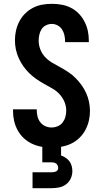

<svg xmlns="http://www.w3.org/2000/svg" viewBox="-20 -763 540 1003"><path d="M249 8Q223 8 197 3.5Q171 -1 147.5 -12Q124 -23 104.5 -41Q85 -59 72.5 -82Q60 -105 54 -130.5Q48 -156 48 -182V-192H172V-188Q172 -171 176 -154.5Q180 -138 190.5 -124.5Q201 -111 216.5 -104Q232 -97 249 -97Q266 -97 281.5 -103.5Q297 -110 307 -123Q317 -136 321.5 -152Q326 -168 326 -185Q326 -209 316.5 -231.5Q307 -254 290.5 -271.5Q274 -289 253 -301Q232 -313 211 -324.5Q190 -336 170 -350Q150 -364 133 -380.5Q116 -397 102 -417Q88 -437 78 -459Q68 -481 63 -504.5Q58 -528 58 -552Q58 -578 63.5 -603Q69 -628 81 -651Q93 -674 111 -692Q129 -710 152 -722Q175 -734 200 -738.5Q225 -743 251 -743Q277 -743 302 -738.5Q327 -734 350 -722.5Q373 -711 391 -692.5Q409 -674 421 -651Q433 -628 438.5 -603Q444 -578 444 -553V-543H320V-547Q320 -563 316.5 -579Q313 -595 304.5 -608.5Q296 -622 281.5 -630Q267 -638 251 -638Q235 -638 220.5 -631Q206 -624 197.5 -611Q189 -598 185.5 -582Q182 -566 182 -551Q182 -527 191 -504Q200 -481 217 -463.5Q234 -446 255 -434Q276 -422 297 -410.5Q318 -399 338 -385.5Q358 -372 375 -355Q392 -338 406 -318.5Q420 -299 430 -277Q440 -255 445 -231Q450 -207 450 -183Q450 -157 444 -131.5Q438 -106 425.5 -83Q413 -60 393.5 -41.5Q374 -23 350.5 -12Q327 -1 301 3.5Q275 8 249 8ZM150 220V137H250Q256 137 261.5 136Q267 135 272 133Q277 131 280.5 126Q284 121 284 115Q284 109 281.5 102.5Q279 96 274 92Q269 88 262.5 86.5Q256 85 250 85H201V-97H299V49Q312 54 323.5 61.5Q335 69 343 80Q351 91 354.5 104.5Q358 118 358 131Q358 151 349.5 169.5Q341 188 325 200Q309 212 289.5 216Q270 220 250 220Z"/></svg>

Font: Iosevka Term Curly Extrabold
Style: Regular
Weight: 800
Designer: Belleve Invis
Foundry: Belleve Invis
Version: Version 32.3.0